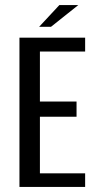

<svg xmlns="http://www.w3.org/2000/svg" viewBox="-20 -740 380 760"><path d="M57 0V-591H317V-536H138V-338H283V-278H138V-54H317V0ZM135 -634 215 -720H290L182 -634Z"/></svg>

Font: Alumni Sans Thin Medium
Style: Regular
Weight: 500
Version: Version 1.018